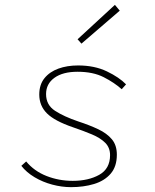

<svg xmlns="http://www.w3.org/2000/svg" viewBox="-20 -760 640 792"><path d="M273 12Q235 12 195.5 1.5Q156 -9 122.5 -29Q89 -49 68 -76L88 -94Q121 -54 172 -34Q223 -14 280 -14Q345 -14 389.5 -39Q434 -64 434 -120Q434 -151 414 -171Q394 -191 359.5 -205.5Q325 -220 281 -235Q205 -261 173.5 -292.5Q142 -324 142 -370Q142 -411 163.5 -437.5Q185 -464 221 -477Q257 -490 302 -490Q370 -490 421 -465.5Q472 -441 500 -412L482 -392Q452 -419 408 -441.5Q364 -464 300 -464Q239 -464 204.5 -439Q170 -414 170 -372Q170 -327 207 -303Q244 -279 303 -259Q349 -244 385 -227Q421 -210 441.5 -185.5Q462 -161 462 -122Q462 -73 436.5 -43.5Q411 -14 368 -1Q325 12 273 12ZM316 -580 300 -598 454 -740 474 -716Z"/></svg>

Font: Source Code Pro ExtraLight ExtraLight
Style: Italic
Weight: 250
Italic angle: -11°
Monospace: yes
Version: Version 1.016;hotconv 1.0.116;makeotfexe 2.5.65601